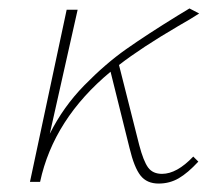

<svg xmlns="http://www.w3.org/2000/svg" viewBox="-20 -431 520 455"><path d="M438 -60 450 -48Q425 -21 403.5 -8.5Q382 4 356 4Q328 4 313 -15Q298 -34 287 -80L242 -261Q107 -149 75 0H51L138 -408H164L98 -114Q130 -178 180 -229Q230 -280 279 -314.5Q328 -349 401 -394L429 -411L452 -399Q432 -386 402 -369Q315 -318 262 -277L310 -87Q320 -49 331 -34Q342 -19 364 -19Q399 -19 438 -60Z"/></svg>

Font: Ysabeau Extralight
Style: Italic
Weight: 200
Italic angle: -12°
Designer: Christian Thalmann (Catharsis Fonts)
Version: Version 0.003